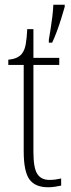

<svg xmlns="http://www.w3.org/2000/svg" viewBox="-20 -780 300 810"><path d="M183 10Q128 10 104 -23.5Q80 -57 80 -142V-506H15V-528Q35 -530 49 -536Q63 -542 72 -553Q84 -568 88.5 -593Q93 -618 95 -657H121V-536H230V-506H121V-139Q121 -71 137.5 -46Q154 -21 188 -21Q202 -21 213 -22.5Q224 -24 238 -27V3Q225 6 210.5 8Q196 10 183 10ZM186 -612Q190 -636 194 -661Q198 -686 201 -711.5Q204 -737 205 -760H253V-751Q247 -730 238.5 -702.5Q230 -675 220 -648Q210 -621 200 -600H186Z"/></svg>

Font: Noto Serif Khmer Condensed ExtraLight
Style: Regular
Weight: 250
Width: 3
Designer: Danh Hong and the Monotype Design Team
Foundry: Monotype Imaging Inc.
Version: Version 2.004